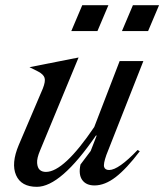

<svg xmlns="http://www.w3.org/2000/svg" viewBox="-20 -704 629 735"><path d="M288.1 -74.2 327.1 -126 350.1 -185.1H347.2Q212.4 11.2 121.1 11.2Q61 11.2 41.5 -33.4Q22 -78.1 51.8 -148.9L144 -365.2Q154.8 -392.6 150.6 -406Q146.5 -419.4 126 -430.2L92.8 -446.8L280.8 -483.9L133.8 -128.9Q120.6 -98.1 122.1 -79.8Q123.5 -61.5 132.3 -53.7Q141.1 -45.9 155.8 -45.9Q224.6 -45.9 340.8 -217.8L438 -470.2H528.8L387.2 -110.8Q375 -76.2 378.7 -64.7Q382.3 -53.2 397.9 -53.2Q433.6 -53.2 506.8 -129.9L515.1 -125Q464.4 -58.1 422.9 -26.1Q381.3 5.9 341.8 5.9Q309.6 5.9 294.7 -15.1Q279.8 -36.1 288.1 -74.2ZM252.9 -585 294.9 -684.1H395L353 -585ZM446.8 -585 488.8 -684.1H588.9L546.9 -585Z"/></svg>

Font: Redaction
Style: Italic
Weight: 400
Designer: Jeremy Mickel / Forest Young
Foundry: MCKL
Version: Version 2.001;hotconv 1.0.113;makeotfexe 2.5.65598 DEVELOPME